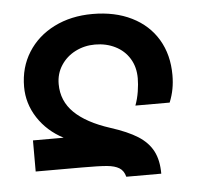

<svg xmlns="http://www.w3.org/2000/svg" viewBox="-46 -607 691 667"><g transform="rotate(-5 300.0 -273.0)"><path d="M219 -31.5H56V-140H163Q106.5 -169.5 74 -219.5Q41.5 -269.5 41.5 -328Q41.5 -395.5 74.5 -448Q107.5 -500.5 166.2 -530Q225 -559.5 300 -559.5Q378 -559.5 436.5 -530.5Q495 -501.5 526.8 -448.2Q558.5 -395 558.5 -324Q558.5 -298.5 554.2 -275.8Q550 -253 540.5 -229.5H421Q429.5 -252 433.5 -277.5Q437.5 -303 437.5 -323.5Q437.5 -363 419.5 -392.2Q401.5 -421.5 370 -437.2Q338.5 -453 299.5 -453Q262.5 -453 231 -437Q199.5 -421 180.8 -392.2Q162 -363.5 162 -327Q162 -268 203.8 -227.2Q245.5 -186.5 327.5 -160Q387 -141 422 -118.8Q457 -96.5 473.5 -64.8Q490 -33 490 14H368Q362.5 -7.5 347 -17Q331.5 -26.5 304.5 -29Q277.5 -31.5 219 -31.5Z"/></g></svg>

Font: JuliaMono
Style: Bold
Weight: 700
Monospace: yes
Designer: cormullion
Foundry: corm
Version: Version 0.055; ttfautohint (v1.8.4)